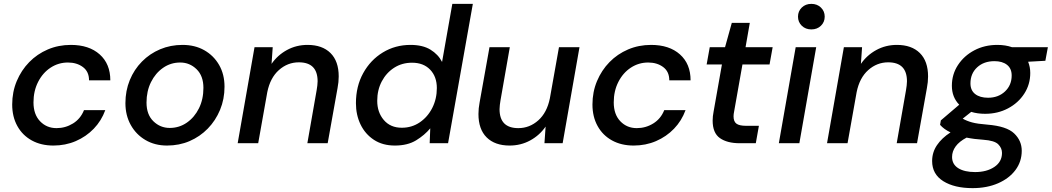

<svg xmlns="http://www.w3.org/2000/svg" viewBox="-20 -740 5434 992"><path d="M256 12Q192 12 144 -14.5Q96 -41 69.5 -89Q43 -137 43 -200Q43 -265 66.5 -321Q90 -377 131 -419Q172 -461 227 -484.5Q282 -508 346 -508Q440 -508 495 -459Q550 -410 550 -325H440Q440 -370 408.5 -393.5Q377 -417 331 -417Q282 -417 241.5 -390.5Q201 -364 177 -317Q153 -270 153 -211Q153 -149 187 -113.5Q221 -78 272 -78Q318 -78 357 -102Q396 -126 414 -171H524Q504 -116 464.5 -75Q425 -34 371.5 -11Q318 12 256 12Z M843 12Q780 12 731.5 -16.5Q683 -45 655.5 -94.5Q628 -144 628 -207Q628 -271 650.5 -326Q673 -381 713.5 -422Q754 -463 807.5 -485.5Q861 -508 923 -508Q987 -508 1035.5 -480.5Q1084 -453 1112 -404.5Q1140 -356 1140 -292Q1140 -228 1117 -172.5Q1094 -117 1053.5 -75.5Q1013 -34 959.5 -11Q906 12 843 12ZM857 -79Q906 -79 945.5 -106.5Q985 -134 1008 -180.5Q1031 -227 1031 -286Q1031 -348 995.5 -382.5Q960 -417 911 -417Q862 -417 822.5 -389.5Q783 -362 760 -315.5Q737 -269 737 -210Q737 -148 772.5 -113.5Q808 -79 857 -79Z M1208 0 1295 -496H1389L1383 -410Q1414 -455 1462.5 -481.5Q1511 -508 1569 -508Q1645 -508 1687.5 -466Q1730 -424 1730 -345Q1730 -316 1724 -285L1673 0H1568L1616 -274Q1618 -287 1619.5 -298Q1621 -309 1621 -320Q1621 -418 1524 -418Q1466 -418 1421 -378Q1376 -338 1361 -264L1314 0Z M2020 12Q1957 12 1912 -17.5Q1867 -47 1843 -96.5Q1819 -146 1819 -207Q1819 -294 1856.5 -362Q1894 -430 1958 -469Q2022 -508 2101 -508Q2164 -508 2204 -483.5Q2244 -459 2264 -420L2317 -720H2423L2295 0H2200L2203 -77Q2174 -42 2130 -15Q2086 12 2020 12ZM2056 -80Q2108 -80 2149 -108Q2190 -136 2213.5 -182.5Q2237 -229 2237 -285Q2237 -344 2202.5 -380Q2168 -416 2109 -416Q2057 -416 2016.5 -390Q1976 -364 1952.5 -319.5Q1929 -275 1929 -219Q1929 -160 1963 -120Q1997 -80 2056 -80Z M2974 -496 2887 0H2793L2799 -86Q2768 -41 2719.5 -14.5Q2671 12 2613 12Q2537 12 2494.5 -30Q2452 -72 2452 -151Q2452 -180 2458 -211L2509 -496H2614L2566 -222Q2564 -209 2562.5 -198Q2561 -187 2561 -176Q2561 -78 2658 -78Q2716 -78 2761 -118Q2806 -158 2821 -232L2868 -496Z M3254 12Q3190 12 3142 -14.5Q3094 -41 3067.5 -89Q3041 -137 3041 -200Q3041 -265 3064.5 -321Q3088 -377 3129 -419Q3170 -461 3225 -484.5Q3280 -508 3344 -508Q3438 -508 3493 -459Q3548 -410 3548 -325H3438Q3438 -370 3406.5 -393.5Q3375 -417 3329 -417Q3280 -417 3239.5 -390.5Q3199 -364 3175 -317Q3151 -270 3151 -211Q3151 -149 3185 -113.5Q3219 -78 3270 -78Q3316 -78 3355 -102Q3394 -126 3412 -171H3522Q3502 -116 3462.5 -75Q3423 -34 3369.5 -11Q3316 12 3254 12Z M3802 0Q3737 0 3699.5 -26.5Q3662 -53 3662 -117Q3662 -139 3667 -164L3710 -407H3631L3647 -496H3726L3761 -622H3854L3832 -496H3972L3956 -407H3816L3773 -164Q3770 -150 3770 -139Q3770 -112 3785 -101Q3800 -90 3835 -90H3901L3885 0Z M4172 -588Q4142 -588 4122.5 -607Q4103 -626 4103 -654Q4103 -682 4122.5 -701Q4142 -720 4172 -720Q4202 -720 4221.5 -701Q4241 -682 4241 -654Q4241 -626 4221.5 -607Q4202 -588 4172 -588ZM4004 0 4091 -496H4197L4110 0Z M4253 0 4340 -496H4434L4428 -410Q4459 -455 4507.5 -481.5Q4556 -508 4614 -508Q4690 -508 4732.5 -466Q4775 -424 4775 -345Q4775 -316 4769 -285L4718 0H4613L4661 -274Q4663 -287 4664.5 -298Q4666 -309 4666 -320Q4666 -418 4569 -418Q4511 -418 4466 -378Q4421 -338 4406 -264L4359 0Z M5070 -152Q5030 -152 4998 -162L4954 -127Q4975 -115 5002.5 -107.5Q5030 -100 5082 -96Q5181 -88 5220 -50.5Q5259 -13 5259 39Q5259 95 5226.5 138.5Q5194 182 5136.5 207Q5079 232 5005 232Q4911 232 4853.5 196Q4796 160 4796 92Q4796 47 4821 10Q4846 -27 4891 -56Q4857 -72 4837 -95L4841 -118L4936 -199Q4898 -238 4898 -297Q4898 -356 4929.5 -404Q4961 -452 5014 -480Q5067 -508 5133 -508Q5175 -508 5209 -496H5394L5381 -426L5292 -421Q5303 -394 5303 -363Q5303 -304 5272 -256Q5241 -208 5188 -180Q5135 -152 5070 -152ZM5085 -235Q5138 -235 5172.5 -267.5Q5207 -300 5207 -350Q5207 -386 5183 -405Q5159 -424 5118 -424Q5063 -424 5028.5 -392Q4994 -360 4994 -309Q4994 -273 5018.5 -254Q5043 -235 5085 -235ZM4899 71Q4899 109 4931 129Q4963 149 5018 149Q5078 149 5117.5 122.5Q5157 96 5157 50Q5157 25 5137.5 5.5Q5118 -14 5060 -18Q5013 -21 4974 -29Q4936 -9 4917.5 16.5Q4899 42 4899 71Z"/></svg>

Font: DeepMind Sans Medium
Style: Italic
Weight: 500
Italic angle: -10°
Designer: Jonny Pinhorn / Modifications: Colophon Foundry
Foundry: Colophon Foundry
Version: Version 1.002; ttfautohint (v1.8.2)